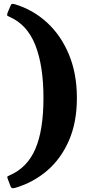

<svg xmlns="http://www.w3.org/2000/svg" viewBox="-20 -818 478 1005"><path d="M20.5 -753.5 34 -785Q38 -795.5 42 -797.2Q46 -799 57 -796Q151.5 -768 225 -701Q298.5 -634 340.5 -533.5Q382.5 -433 382.5 -305Q382.5 -178 341 -82.8Q299.5 12.5 227.5 74.5Q155.5 136.5 62.5 164.5Q51.5 168 45 167.2Q38.5 166.5 34.5 155L21.5 121Q17 109 18.2 106.8Q19.5 104.5 31 99.5Q123 59.5 165.2 -38.8Q207.5 -137 207.5 -305Q207.5 -473.5 165 -581.5Q122.5 -689.5 29.5 -730Q18 -735 17.2 -738.2Q16.5 -741.5 20.5 -753.5Z"/></svg>

Font: Besley* Condensed
Style: Bold
Weight: 700
Width: 3
Designer: Owen Earl
Foundry: indestructible type*
Version: Version 3.000; ttfautohint (v1.8.3)